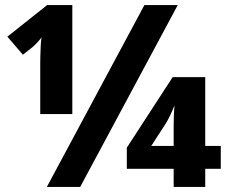

<svg xmlns="http://www.w3.org/2000/svg" viewBox="-20 -734 896 754"><path d="M164 0 547 -714H678L295 0ZM138 -484Q138 -495 138.5 -515Q139 -535 140 -555Q141 -575 143 -587Q138 -580 128.5 -569.5Q119 -559 110 -551L70 -519L9 -590L165 -714H264V-286H138ZM662 0V-71H478V-154L658 -431H786V-161H847V-71H786V0ZM574 -161H662V-241Q662 -280 665 -320Q658 -301 648 -280.5Q638 -260 631 -249Z"/></svg>

Font: Noto Sans ExtraBold
Style: Regular
Weight: 800
Designer: Monotype Design Team
Foundry: Monotype Imaging Inc.
Version: Version 2.007